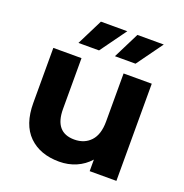

<svg xmlns="http://www.w3.org/2000/svg" viewBox="-135 -871 956 999"><g transform="rotate(20 343.5 -371.5)"><path d="M614 -538V0H466V-64Q435 -29 392 -10.5Q349 8 299 8Q193 8 131 -53Q69 -114 69 -234V-538H225V-257Q225 -127 334 -127Q390 -127 424 -163.5Q458 -200 458 -272V-538ZM255 -751H401L297 -607H183ZM457 -751H603L499 -607H385Z"/></g></svg>

Font: mBank
Style: Bold
Weight: 700
Designer: Julieta Ulanovsky
Foundry: Julieta Ulanovsky
Version: Version 7.200